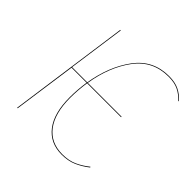

<svg xmlns="http://www.w3.org/2000/svg" viewBox="-178 -850 1020 1020"><g transform="rotate(45 331.5 -340.5)"><path d="M663 -633 661 -630Q636 -657 606.5 -671.5Q577 -686 532 -686Q413 -686 343.5 -591.5Q274 -497 252 -359H506V-355H251Q242 -294 242 -237Q242 -120 290 -57.5Q338 5 424 5Q473 5 509 -11.5Q545 -28 577 -54L579 -50Q546 -24 509 -7.5Q472 9 423 9Q336 9 287 -54.5Q238 -118 238 -237Q238 -294 247 -355H134L84 0H80L175 -680H179L134 -359H248Q271 -499 341.5 -594.5Q412 -690 532 -690Q578 -690 608.5 -675Q639 -660 663 -633Z"/></g></svg>

Font: Fira Sans Condensed Four
Style: Italic
Weight: 100
Width: 3
Italic angle: -8°
Designer: bBox Type GmbH & Carrois Corporate GbR & Edenspiekermann AG
Foundry: bBox Type GmbH & Carrois Corporate GbR & Edenspiekermann AG
Version: Version 4.301